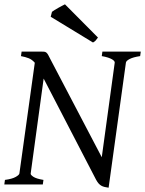

<svg xmlns="http://www.w3.org/2000/svg" viewBox="-20 -854 672 889"><path d="M628.9 -594.2Q596.7 -589.4 580.3 -580.8Q564 -572.3 563 -564L482.9 15.1Q472.7 13.7 464.4 11.7Q456.1 9.8 449.2 5.9Q442.4 2 436.5 -4.6Q430.7 -11.2 424.8 -22L182.1 -490.2L122.1 -50.8Q120.6 -44.9 134.3 -35.6Q147.9 -26.4 181.2 -21L178.2 0H0L2.9 -21Q36.1 -25.4 52.5 -34.7Q68.8 -43.9 69.8 -50.8L141.1 -563.5Q128.4 -578.1 113.3 -584.2Q98.1 -590.3 77.1 -594.2L80.1 -615.2H167Q177.7 -615.2 183.8 -614.7Q189.9 -614.3 194.6 -610.6Q199.2 -606.9 203.4 -599.1Q207.5 -591.3 214.8 -577.1L451.2 -126L511.2 -564Q511.7 -566.9 508.8 -571Q505.9 -575.2 498.8 -579.3Q491.7 -583.5 480 -587.4Q468.3 -591.3 451.2 -594.2L454.1 -615.2H631.8ZM433.6 -680.2Q426.8 -670.4 422.6 -666Q418.5 -661.6 410.6 -657.2L214.8 -776.4L220.7 -799.3Q225.1 -802.7 232.9 -807.6Q240.7 -812.5 249.5 -817.4Q258.3 -822.3 266.6 -826.7Q274.9 -831.1 280.8 -834L433.6 -680.2Z"/></svg>

Font: GentiumAlt
Style: Italic
Weight: 400
Italic angle: -7°
Designer: J. Victor Gaultney
Version: Version 1.02; 2005; OFL release